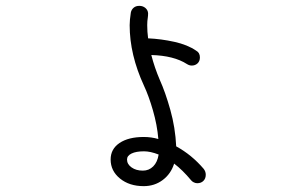

<svg xmlns="http://www.w3.org/2000/svg" viewBox="-20 -604 1040 656"><path d="M683 -7Q683 6 675 14Q667 22 654 22Q648 22 642 19Q636 16 633 12Q604 -23 575 -45Q564 -10 536 11Q508 32 471 32Q422 32 390 6Q358 -20 358 -59Q358 -95 388.5 -115.5Q419 -136 471 -136Q497 -136 521 -129Q517 -177 502.5 -227Q488 -277 472 -311Q423 -417 423 -518Q423 -535 427 -561Q429 -571 436.5 -577.5Q444 -584 456 -584Q468 -584 476.5 -577Q485 -570 486 -559Q486 -550 485 -544Q483 -532 483 -518Q483 -496 486 -473Q531 -471 576 -461Q621 -451 650 -431Q663 -424 663 -408Q663 -395 655 -387.5Q647 -380 635 -380Q627 -380 619 -385Q574 -414 497 -416Q508 -373 526 -331Q545 -289 562 -228.5Q579 -168 582 -104Q635 -75 676 -27Q683 -18 683 -7ZM522 -76Q494 -87 472 -87Q445 -87 429.5 -79.5Q414 -72 414 -59Q414 -43 429.5 -32Q445 -21 468 -21Q489 -21 503.5 -35.5Q518 -50 522 -76Z"/></svg>

Font: Tsukimi Rounded
Style: Regular
Weight: 400
Designer: Takashi Funayama
Foundry: Takashi Funayama
Version: Version 1.032; ttfautohint (v1.8.3)